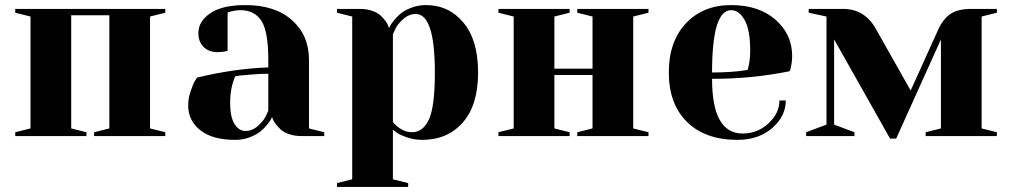

<svg xmlns="http://www.w3.org/2000/svg" viewBox="-20 -535 3980 755"><path d="M40 -485V-500H630V-485L570 -470V-30L630 -15V0H350V-15L410 -30V-475H260V-30L320 -15V0H40V-15L100 -30V-470Z M905 -235Q885 -190 885 -130Q885 -74 902.5 -47Q920 -20 945 -20Q972 -20 994.5 -40Q1017 -60 1026 -80L1035 -100V-245Q1008 -245 975.5 -242.5Q943 -240 924 -238ZM945 -515Q1062 -515 1128.5 -455.5Q1195 -396 1195 -300V-30L1255 -15V0H1165Q1138 0 1116.5 -7.5Q1095 -15 1083 -26.5Q1071 -38 1063 -49Q1055 -60 1052 -68L1050 -75Q1048 -71 1045 -65Q1042 -59 1029.5 -43.5Q1017 -28 1001.5 -16Q986 -4 960 5.5Q934 15 905 15Q815 15 767.5 -23Q720 -61 720 -120Q720 -147 729 -174.5Q738 -202 746 -216L755 -230Q900 -265 1035 -270V-300Q1035 -411 1008 -453Q981 -495 925 -495Q912 -495 899.5 -492.5Q887 -490 881 -488L875 -485V-335Q855 -330 835 -330Q801 -330 780.5 -350.5Q760 -371 760 -405Q760 -451 807 -483Q854 -515 945 -515Z M1525 -400V-55Q1560 -15 1600 -15Q1643 -15 1666.5 -65Q1690 -115 1690 -250Q1690 -480 1615 -480Q1588 -480 1565.5 -460Q1543 -440 1534 -420ZM1365 170V-470L1305 -485V-500H1395Q1422 -500 1443.5 -492.5Q1465 -485 1477 -473.5Q1489 -462 1497 -451Q1505 -440 1507 -432L1510 -425Q1512 -429 1515 -435Q1518 -441 1530.5 -456.5Q1543 -472 1558.5 -484Q1574 -496 1600 -505.5Q1626 -515 1655 -515Q1745 -515 1802.5 -446Q1860 -377 1860 -250Q1860 -122 1800 -53.5Q1740 15 1640 15Q1609 15 1580 5Q1551 -5 1538 -15L1525 -25V170L1585 185V200H1305V185Z M2310 -470 2250 -485V-500H2530V-485L2470 -470V-30L2530 -15V0H2250V-15L2310 -30V-240H2160V-30L2220 -15V0H1940V-15L2000 -30V-470L1940 -485V-500H2220V-485L2160 -470V-265H2310Z M2780 -250Q2820 -250 2855 -252.5Q2890 -255 2905 -258L2920 -260Q2930 -295 2930 -335Q2930 -418 2908 -456.5Q2886 -495 2855 -495Q2780 -495 2780 -250ZM2880 15Q2753 15 2681.5 -55.5Q2610 -126 2610 -250Q2610 -372 2677.5 -443.5Q2745 -515 2855 -515Q2964 -515 3029.5 -457.5Q3095 -400 3095 -315Q3095 -299 3092.5 -284Q3090 -269 3088 -262L3085 -255Q2940 -225 2780 -225Q2780 -10 2900 -10Q2959 -10 3002 -50Q3045 -90 3045 -140H3070Q3070 -78 3016.5 -31.5Q2963 15 2880 15Z M3800 -500H3900V-485L3840 -470V-30L3900 -15V0H3620V-15L3680 -30V-380L3504 10H3480L3260 -380V-45L3340 -15V0H3150V-15L3230 -45V-470L3160 -485V-500H3295Q3381 -500 3425 -420L3561 -179L3670 -420Q3689 -461 3718 -480.5Q3747 -500 3800 -500Z"/></svg>

Font: Yeseva One
Style: Regular
Weight: 400
Designer: Jovanny Lemonad
Foundry: Jovanny Lemonad
Version: Version 2.000